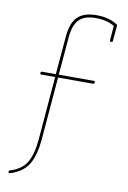

<svg xmlns="http://www.w3.org/2000/svg" viewBox="-105 -817 737 1108"><g transform="rotate(10 264.0 -262.5)"><path d="M417 -362H212L181 9Q173 98 143 150.5Q113 203 43 227Q34 230 32 230Q25 230 25 222.5Q25 215 32 214Q100 193 128.5 144Q157 95 164 9L195 -362H115Q105 -362 107 -370Q107 -379 116 -379H196L215 -601Q222 -685 259 -720Q296 -755 369 -755Q442 -755 491 -723Q495 -720 495 -716L487 -626Q487 -618 478.5 -618Q470 -618 470 -626L477 -711Q433 -738 367 -738Q301 -738 269.5 -705.5Q238 -673 232 -600L213 -379H418Q426 -379 426 -370Q424 -362 417 -362Z"/></g></svg>

Font: Flamenco Light
Style: Regular
Weight: 300
Designer: Luciano Vergara
Foundry: Luciano Vergara
Version: Version 1.003